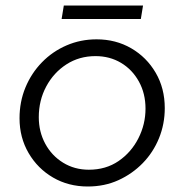

<svg xmlns="http://www.w3.org/2000/svg" viewBox="-20 -665 670 698"><path d="M299 13Q229 13 173 -19.5Q117 -52 84 -108.5Q51 -165 51 -235Q51 -295 72.5 -347Q94 -399 132.5 -438.5Q171 -478 222 -500Q273 -522 331 -522Q401 -522 457 -489.5Q513 -457 546 -400.5Q579 -344 579 -272Q579 -214 558 -162.5Q537 -111 499 -72Q461 -33 410.5 -10Q360 13 299 13ZM303 -48Q365 -48 411 -79.5Q457 -111 483 -162Q509 -213 509 -270Q509 -325 485 -368.5Q461 -412 420 -436.5Q379 -461 327 -461Q268 -461 221.5 -431Q175 -401 148 -350.5Q121 -300 121 -239Q121 -186 144.5 -142.5Q168 -99 209.5 -73.5Q251 -48 303 -48ZM204 -596 212 -645H500L492 -596Z"/></svg>

Font: MuseoModerno Thin Light
Style: Italic
Weight: 300
Italic angle: -9°
Version: Version 1.003